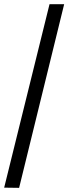

<svg xmlns="http://www.w3.org/2000/svg" viewBox="-20 -780 328 922"><path d="M71.8 122.1 0 121.1 217.8 -759.8H288.1Z"/></svg>

Font: Droids
Style: b
Weight: 700
Foundry: Ascender Corporation
Version: Version 1.00 build 113